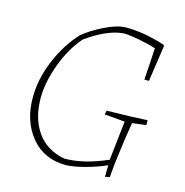

<svg xmlns="http://www.w3.org/2000/svg" viewBox="-99 -740 816 845"><g transform="rotate(15 309.0 -317.5)"><path d="M453 12 454 -41Q415 -23 362 -8.5Q309 6 274 7Q173 7 114 -65Q55 -137 56 -246Q56 -327 91.5 -412.5Q127 -498 185 -561Q224 -593 278.5 -619.5Q333 -646 373 -647Q456 -647 552 -616L555 -611L531 -446H510L519 -591Q490 -601 443 -610Q396 -619 370 -619Q297 -614 202 -546Q152 -489 121 -405.5Q90 -322 90 -251Q90 -158 133 -96.5Q176 -35 259 -19Q347 -19 454 -66L474 -245L381 -253L385 -271Q501 -273 570 -277V-255L507 -247Q495 -175 486 -103Q479 -56 474 8Z"/></g></svg>

Font: Albura ExtraLight
Style: Italic
Weight: 156
Italic angle: -7°
Designer: Mercedes Jáuregui
Foundry: Omnibus-Type Team
Version: Version 1.000